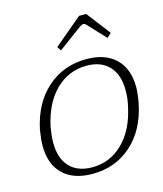

<svg xmlns="http://www.w3.org/2000/svg" viewBox="-104 -748 711 836"><g transform="rotate(-15 251.5 -330.0)"><path d="M204 -563 331 -670H363L445 -563L426 -545L352 -624Q345 -631 340 -631Q334 -631 323 -624L216 -545ZM31 -165Q31 -191 38 -235Q62 -350 135.5 -415Q209 -480 312 -480Q397 -480 444 -434.5Q491 -389 491 -306Q491 -277 483 -235Q460 -120 387 -55Q314 10 211 10Q125 10 78 -35.5Q31 -81 31 -165ZM435 -235Q443 -268 443 -305Q443 -375 407 -413.5Q371 -452 306 -452Q225 -452 166.5 -395Q108 -338 86 -235Q79 -191 79 -166Q79 -95 115 -56.5Q151 -18 217 -18Q297 -18 355.5 -75.5Q414 -133 435 -235Z"/></g></svg>

Font: Taviraj ExtraLight
Style: Italic
Weight: 275
Italic angle: -12°
Designer: Katatrad Team
Foundry: CadsonDemak
Version: Version 1.001